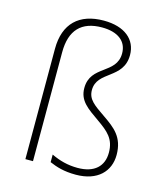

<svg xmlns="http://www.w3.org/2000/svg" viewBox="-115 -854 829 953"><g transform="rotate(15 300.0 -377.5)"><path d="M363 10C475 10 534 -53 534 -137C534 -229 484 -265 425 -306C365 -347 332 -369 332 -417C332 -516 470 -509 470 -633C470 -713 408 -765 301 -765C175 -765 102 -697 102 -567V0H141V-560C141 -674 196 -730 301 -730C383 -730 430 -693 430 -631C430 -523 293 -535 293 -417C293 -351 339 -322 400 -279C457 -239 494 -209 494 -138C494 -69 450 -25 363 -25C312 -25 269 -37 227 -57V-18C262 -3 301 10 363 10Z"/></g></svg>

Font: Noto Sans Mono ExtraLight
Style: Regular
Weight: 200
Designer: Monotype Design Team
Foundry: Monotype Imaging Inc.
Version: Version 2.014